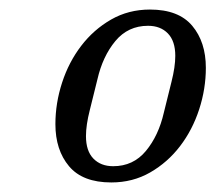

<svg xmlns="http://www.w3.org/2000/svg" viewBox="-20 -724 451 402"><path d="M217 -376Q259 -376 285.5 -408Q312 -440 323 -488Q331 -521 339 -552.5Q347 -584 347 -607Q347 -638 331.5 -654Q316 -670 290 -670Q248 -670 221.5 -638Q195 -606 184 -558Q176 -525 168 -493.5Q160 -462 160 -439Q160 -408 175.5 -392Q191 -376 217 -376ZM213 -342Q153 -342 124.5 -376Q96 -410 96 -464Q96 -508 110 -551Q124 -594 150 -628Q176 -662 212.5 -683Q249 -704 294 -704Q354 -704 382.5 -670Q411 -636 411 -582Q411 -538 397 -495Q383 -452 357 -418Q331 -384 294.5 -363Q258 -342 213 -342Z"/></svg>

Font: IBM Plex Serif Text
Style: Italic
Weight: 450
Italic angle: -14°
Designer: Mike Abbink, Paul van der Laan, Pieter van Rosmalen
Foundry: Bold Monday
Version: Version 3.001